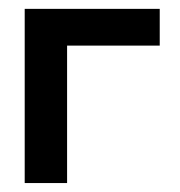

<svg xmlns="http://www.w3.org/2000/svg" viewBox="-20 -409 402 429"><path d="M336.9 -389.2V-307.1H129.9V0H35.2V-389.2Z"/></svg>

Font: Neutral Grotesk
Style: Regular
Weight: 400
Designer: Nawras Khrais
Foundry: Nawras Khrais
Version: Version 1.000;PS 001.000;hotconv 1.0.88;makeotf.lib2.5.64775